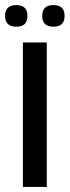

<svg xmlns="http://www.w3.org/2000/svg" viewBox="-28 -735 274 755"><path d="M226 -672.5Q226 -630 182 -630Q138 -630 138 -672.5Q138 -715 182 -715Q226 -715 226 -672.5ZM80 -672.5Q80 -630 36 -630Q-8 -630 -8 -672.5Q-8 -715 36 -715Q80 -715 80 -672.5ZM62 -568H156V0H62Z"/></svg>

Font: Khand Medium
Style: Regular
Weight: 500
Designer: Devanagari: Sanchit Sawaria, Jyotish Sonowal; Latin: Satya Rajpurohit
Foundry: Indian Type Foundry
Version: Version 1.100;PS 1.0;hotconv 1.0.78;makeotf.lib2.5.61930; tt